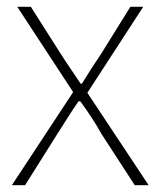

<svg xmlns="http://www.w3.org/2000/svg" viewBox="-20 -547 474 567"><path d="M15 0 196 -275 31 -527H71L160 -387Q174 -365 188.5 -344Q203 -323 218 -300H222Q236 -323 249.5 -344Q263 -365 278 -387L365 -527H403L238 -273L419 0H378L280 -151Q266 -176 250 -200.5Q234 -225 217 -248H212Q196 -225 180.5 -200.5Q165 -176 149 -151L54 0Z"/></svg>

Font: Noto Sans JP
Style: Regular
Weight: 100
Designer: Ryoko NISHIZUKA 西塚涼子 (kana, bopomofo & ideographs); Paul D. Hunt (Latin, Greek & Cyrillic); Sandoll Communications 산돌커뮤니
Foundry: Adobe
Version: Version 2.004;hotconv 1.0.118;makeotfexe 2.5.65603